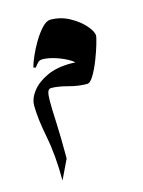

<svg xmlns="http://www.w3.org/2000/svg" viewBox="-85 -262 455 609"><g transform="rotate(-15 143.0 42.5)"><path d="M139.6 -209Q173.3 -209 202.4 -192.9Q231.4 -176.8 249 -156.5Q266.6 -136.2 266.6 -123Q266.6 -116.7 260 -94.5Q253.4 -72.3 243.2 -46.1Q232.9 -20 221.4 -1Q210 18.1 199.7 18.1Q171.4 18.1 139.6 9.5Q107.9 1 86.4 1Q77.6 1 74.5 10Q71.3 19 71.3 40.5Q71.3 65.9 73.5 111.6Q75.7 157.2 75.7 229.5L44.9 293.9Q44.9 211.4 32.2 147Q19.5 82.5 19.5 41Q19.5 18.1 36.9 -4.6Q54.2 -27.3 86.9 -42.7Q119.6 -58.1 166.5 -58.1Q183.1 -58.1 197.3 -56.2L189.9 -48.8Q180.7 -61 161.4 -71.3Q142.1 -81.5 120.6 -87.9Q99.1 -94.2 82.5 -94.2Q73.7 -94.2 68.6 -89.4Q63.5 -84.5 55.7 -74.2L48.3 -76.2Q51.3 -88.9 60.8 -110.8Q70.3 -132.8 83.7 -155.3Q97.2 -177.7 111.8 -193.4Q126.5 -209 139.6 -209Z"/></g></svg>

Font: Lateef ExtraBold
Style: Regular
Weight: 800
Designer: SIL International
Foundry: SIL International
Version: Version 4.200